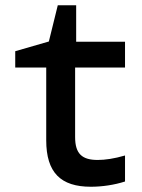

<svg xmlns="http://www.w3.org/2000/svg" viewBox="-20 -701 540 731"><path d="M326 10C369 10 416 3 456 -10V-109C415 -97 380 -92 352 -92C293 -92 266 -115 266 -179V-444H456V-542H270V-681H200L166 -543L38 -506V-444H156V-167C156 -44 211 10 326 10Z"/></svg>

Font: Noto Sans Mono ExtraCondensed SemiBold
Style: Regular
Weight: 600
Width: 2
Designer: Monotype Design Team
Foundry: Monotype Imaging Inc.
Version: Version 2.014